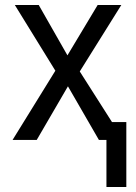

<svg xmlns="http://www.w3.org/2000/svg" viewBox="-20 -556 540 763"><path d="M30 0H126L250 -213L373 0H403V187H482V-71H425L297 -272L462 -536H368L248 -336L134 -536H39L200 -275Z"/></svg>

Font: Noto Sans Mono ExtraCondensed
Style: Regular
Weight: 400
Width: 2
Designer: Monotype Design Team
Foundry: Monotype Imaging Inc.
Version: Version 2.014